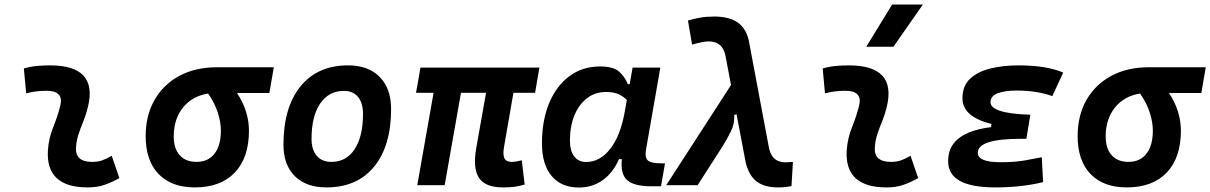

<svg xmlns="http://www.w3.org/2000/svg" viewBox="-20 -815 5327 845"><path d="M471.7 -129.4 505.4 -31.2Q475.6 -14.2 442.4 -2.2Q409.2 9.8 366.2 9.8Q180.7 9.8 190.9 -153.3Q194.3 -206.5 214.4 -255.9Q234.4 -305.2 245.1 -349.1Q262.2 -415.5 184.6 -415.5Q138.2 -415.5 95.2 -404.3L85 -513.7Q113.8 -522 142.6 -524.7Q171.4 -527.3 200.2 -527.3Q411.6 -527.3 367.2 -345.2Q359.4 -312 347.7 -283.4Q335.9 -254.9 326.4 -226.8Q316.9 -198.7 314.5 -166.5Q310.1 -102.5 385.3 -102.5Q409.7 -102.5 428 -108.6Q446.3 -114.7 471.7 -129.4Z M837.4 9.8Q734.4 9.8 677.7 -49.3Q621.1 -108.4 621.1 -215.8Q621.1 -307.1 660.2 -375.2Q699.2 -443.4 769.5 -481.2Q839.8 -519 934.1 -519H1185.1L1165.5 -405.8H1022.9Q1049.8 -365.7 1062.7 -323.7Q1075.7 -281.7 1075.7 -240.2Q1075.7 -121.1 1013.4 -55.7Q951.2 9.8 837.4 9.8ZM896 -403.3Q826.7 -392.6 785.6 -342Q744.6 -291.5 744.6 -213.9Q744.6 -161.1 771 -131.8Q797.4 -102.5 844.7 -102.5Q896 -102.5 924.1 -138.7Q952.1 -174.8 952.1 -240.2Q952.1 -276.9 938.7 -319.1Q925.3 -361.3 896 -403.3Z M1417 9.8Q1327.6 9.8 1277.6 -39.8Q1227.5 -89.4 1227.5 -177.7Q1227.5 -342.8 1302.7 -435.1Q1377.9 -527.3 1511.7 -527.3Q1601.1 -527.3 1651.1 -476.6Q1701.2 -425.8 1701.2 -335Q1701.2 -172.4 1626.2 -81.3Q1551.3 9.8 1417 9.8ZM1438.5 -102.5Q1503.9 -102.5 1540.8 -158.4Q1577.6 -214.4 1577.6 -314Q1577.6 -361.8 1555.7 -388.4Q1533.7 -415 1493.7 -415Q1426.8 -415 1388.9 -359.1Q1351.1 -303.2 1351.1 -203.6Q1351.1 -156.2 1374 -129.4Q1397 -102.5 1438.5 -102.5Z M2192.9 9.8Q2116.2 9.8 2088.4 -31.7Q2060.5 -73.2 2075.7 -161.6L2119.1 -406.7H2008.8L1937 0H1816.4L1888.2 -406.7H1811L1830.6 -517.6H2354L2335 -406.7H2239.7L2198.2 -168.5Q2192.4 -134.3 2200 -118.4Q2207.5 -102.5 2233.4 -102.5Q2242.2 -102.5 2252.4 -104.5Q2262.7 -106.4 2276.4 -109.4L2289.1 -2.9Q2263.7 4.4 2243.7 7.1Q2223.6 9.8 2192.9 9.8Z M2751 -444.3 2764.2 -517.6H2886.2L2822.8 -154.8Q2817.4 -123.5 2830.3 -109.9Q2843.3 -96.2 2887.7 -96.2H2906.7L2889.2 4.9H2848.6Q2770 4.9 2740 -22.2Q2710 -49.3 2716.8 -114.7H2704.1Q2678.2 -54.7 2632.6 -22.2Q2586.9 10.3 2527.8 10.3Q2450.2 10.3 2407.7 -40.5Q2365.2 -91.3 2365.2 -184.1Q2365.2 -285.6 2397.2 -361.8Q2429.2 -438 2486.6 -480.2Q2543.9 -522.5 2620.6 -522.5Q2678.2 -522.5 2703.6 -500.7Q2729 -479 2743.2 -444.3ZM2646.5 -410.2Q2599.1 -410.2 2563.5 -382.8Q2527.8 -355.5 2508.1 -307.4Q2488.3 -259.3 2488.3 -196.3Q2488.3 -151.4 2507.1 -126.7Q2525.9 -102.1 2559.6 -102.1Q2621.1 -102.1 2666.3 -160.6Q2711.4 -219.2 2730 -325.7L2738.8 -374.5Q2725.6 -389.2 2704.1 -399.7Q2682.6 -410.2 2646.5 -410.2Z M3404.8 9.8Q3344.2 9.8 3310.5 -15.9Q3276.9 -41.5 3262.2 -98.1L3221.7 -312L3211.4 -309.1Q3213.9 -271.5 3196.3 -236.1Q3178.7 -200.7 3158.7 -168.9L3050.3 0H2912.1L3197.3 -440.9L3171.9 -574.2Q3164.1 -605 3145.8 -618.9Q3127.4 -632.8 3099.6 -632.8Q3085.9 -632.8 3068.1 -629.2Q3050.3 -625.5 3025.9 -618.7L3007.8 -724.6Q3032.7 -732.4 3060.5 -737.3Q3088.4 -742.2 3124 -742.2Q3187 -742.2 3224.4 -717.5Q3261.7 -692.9 3274.9 -639.6L3365.2 -159.2Q3373.5 -127.9 3391.4 -114.3Q3409.2 -100.6 3439 -100.6Q3442.9 -100.6 3450.2 -101.3Q3457.5 -102.1 3469.7 -102.5L3463.4 3.9Q3447.8 7.3 3433.8 8.5Q3419.9 9.8 3404.8 9.8Z M3987.3 -129.4 4021 -31.2Q3991.2 -14.2 3958 -2.2Q3924.8 9.8 3881.8 9.8Q3696.3 9.8 3706.5 -153.3Q3710 -206.5 3730 -255.9Q3750 -305.2 3760.7 -349.1Q3777.8 -415.5 3700.2 -415.5Q3653.8 -415.5 3610.8 -404.3L3600.6 -513.7Q3629.4 -522 3658.2 -524.7Q3687 -527.3 3715.8 -527.3Q3927.2 -527.3 3882.8 -345.2Q3875 -312 3863.3 -283.4Q3851.6 -254.9 3842 -226.8Q3832.5 -198.7 3830.1 -166.5Q3825.7 -102.5 3900.9 -102.5Q3925.3 -102.5 3943.6 -108.6Q3961.9 -114.7 3987.3 -129.4ZM3792.5 -609.4 3906.2 -794.9H4041.5L3912.1 -609.4Z M4359.9 9.8Q4152.8 9.8 4152.8 -105Q4152.8 -153.3 4177.7 -184.3Q4202.6 -215.3 4245.1 -232.2Q4287.6 -249 4341.3 -255.4L4343.8 -269.5Q4215.8 -300.8 4215.8 -382.8Q4215.8 -437.5 4250 -469Q4284.2 -500.5 4340.3 -513.9Q4396.5 -527.3 4462.4 -527.3Q4585 -527.3 4659.2 -495.6L4611.3 -392.1Q4543 -416.5 4453.6 -416.5Q4403.8 -416.5 4371.6 -404.8Q4339.4 -393.1 4339.4 -364.7Q4339.4 -340.8 4382.1 -326.9Q4424.8 -313 4514.6 -310.1L4497.1 -204.1H4471.7Q4283.2 -204.1 4283.2 -142.6Q4283.2 -101.1 4383.3 -101.1Q4445.8 -101.1 4488.3 -108.6Q4530.8 -116.2 4564.9 -123L4570.8 -13.7Q4529.3 -2.9 4475.8 3.4Q4422.4 9.8 4359.9 9.8Z M4939 9.8Q4835.9 9.8 4779.3 -49.3Q4722.7 -108.4 4722.7 -215.8Q4722.7 -307.1 4761.7 -375.2Q4800.8 -443.4 4871.1 -481.2Q4941.4 -519 5035.6 -519H5286.6L5267.1 -405.8H5124.5Q5151.4 -365.7 5164.3 -323.7Q5177.2 -281.7 5177.2 -240.2Q5177.2 -121.1 5115 -55.7Q5052.7 9.8 4939 9.8ZM4997.6 -403.3Q4928.2 -392.6 4887.2 -342Q4846.2 -291.5 4846.2 -213.9Q4846.2 -161.1 4872.6 -131.8Q4898.9 -102.5 4946.3 -102.5Q4997.6 -102.5 5025.6 -138.7Q5053.7 -174.8 5053.7 -240.2Q5053.7 -276.9 5040.3 -319.1Q5026.9 -361.3 4997.6 -403.3Z"/></svg>

Font: Cascadia Code PL SemiBold
Style: Italic
Weight: 600
Italic angle: -10°
Monospace: yes
Designer: Aaron Bell
Foundry: Saja Typeworks
Version: Version 2404.023; ttfautohint (v1.8.4)